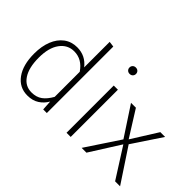

<svg xmlns="http://www.w3.org/2000/svg" viewBox="-107 -1117 1501 1501"><g transform="rotate(45 644.0 -366.5)"><path d="M466 -735V0H426L421 -82Q397 -40 357.5 -14.5Q318 11 261 11Q172 11 119.5 -61.5Q67 -134 67 -259Q67 -340 91.5 -401.5Q116 -463 162 -497.5Q208 -532 271 -532Q363 -532 420 -459V-741ZM420 -133V-410Q364 -493 277 -493Q204 -493 159.5 -432Q115 -371 115 -262Q115 -151 155.5 -90Q196 -29 267 -29Q320 -29 355.5 -55Q391 -81 420 -133Z M730 0H684V-522H730ZM743 -709Q743 -694 733 -684Q723 -674 707 -674Q691 -674 681 -684Q671 -694 671 -709Q671 -724 681 -734Q691 -744 707 -744Q723 -744 733 -734Q743 -724 743 -709Z M1276 0H1221L1062 -250L904 0H851L1035 -278L875 -522H929L1064 -307L1199 -522H1252L1091 -280Z"/></g></svg>

Font: FiraGO ExtraLight
Style: Regular
Weight: 200
Designer: bBox Type
Foundry: bBox Type GmbH
Version: Version 1.001